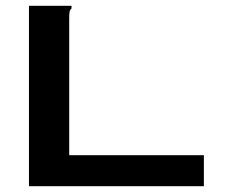

<svg xmlns="http://www.w3.org/2000/svg" viewBox="-20 -643 790 663"><path d="M80 -623H227V-614Q221 -608 220 -601Q219 -594 219 -577V-107H684V0H80Z"/></svg>

Font: Inconsolata ExtraExpanded ExtraBold
Style: Regular
Weight: 800
Width: 8
Monospace: yes
Designer: Raph Levien, Cyreal, Brenton Simpson
Foundry: Raph Levien, Cyreal, Google
Version: Version 3.001; ttfautohint (v1.8.2.53-6de2)